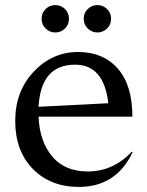

<svg xmlns="http://www.w3.org/2000/svg" viewBox="-20 -725 578 757"><path d="M276 -470Q141 -470 132 -304L407 -318Q390 -470 276 -470ZM40 -248Q40 -365 113 -442.5Q186 -520 288 -520Q387 -520 444.5 -454.5Q502 -389 502 -265H132Q136 -168 185.5 -108.5Q235 -49 326 -49Q426 -49 500 -127L503 -125Q438 12 291 12Q179 12 109.5 -59Q40 -130 40 -248ZM402 -612.5Q386 -597 364 -597Q342 -597 326 -612.5Q310 -628 310 -651Q310 -674 326 -689.5Q342 -705 364 -705Q386 -705 402 -689.5Q418 -674 418 -651Q418 -628 402 -612.5ZM236 -612.5Q220 -597 198 -597Q176 -597 160 -612.5Q144 -628 144 -651Q144 -674 160 -689.5Q176 -705 198 -705Q220 -705 236 -689.5Q252 -674 252 -651Q252 -628 236 -612.5Z"/></svg>

Font: Coconat
Style: Regular
Weight: 400
Designer: Sara Lavazza
Foundry: Collletttivo
Version: Version 1.000;Glyphs 3.2 (3217)